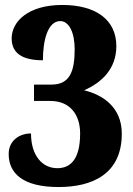

<svg xmlns="http://www.w3.org/2000/svg" viewBox="-20 -744 537 774"><path d="M216 10C353 10 471 -43 471 -205C471 -312 394 -362 319 -380C392 -412 449 -468 449 -558C449 -664 367 -724 231 -724C92 -724 27 -656 27 -589C27 -525 77 -501 153 -501C153 -580 172 -659 223 -659C257 -659 281 -615 281 -546C281 -461 264 -403 188 -403H117V-337H183C263 -337 303 -281 303 -206C303 -95 259 -66 211 -66C152 -66 105 -115 105 -206C59 -206 15 -178 15 -123C15 -47 70 10 216 10Z"/></svg>

Font: Noto Serif Georgian Condensed Black
Style: Regular
Weight: 900
Width: 3
Designer: Monotype Design Team, Akaki Razmadze
Foundry: Google LLC
Version: Version 2.003